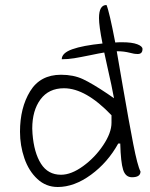

<svg xmlns="http://www.w3.org/2000/svg" viewBox="-20 -749 602 768"><path d="M499 -538Q475 -544 451 -544H447L471 -405Q496 -260 513 -173Q530 -86 542 -63Q542 -40 508 -40Q482 -40 472.5 -70Q463 -100 461 -175H453Q411 -99 344 -50Q277 -1 211 -1Q164 -1 129.5 -33Q95 -65 77.5 -116Q60 -167 60 -222Q60 -318 100.5 -384Q141 -450 224 -450Q274 -450 311.5 -432.5Q349 -415 410 -374L436 -356Q428 -401 409 -484L397 -539Q378 -536 340 -528Q301 -520 276.5 -516Q252 -512 227 -512Q227 -537 269 -552Q311 -567 390 -575Q376 -645 376 -677Q376 -729 406 -729Q417 -704 441 -579Q451 -580 468 -580Q508 -580 529 -572Q550 -564 550 -553Q550 -533 531 -533Q516 -533 499 -538ZM426 -288Q323 -396 236 -396Q175 -396 142 -351.5Q109 -307 109 -235L110 -214Q116 -138 144 -94Q172 -50 224 -50Q265 -50 312.5 -84.5Q360 -119 393 -168.5Q426 -218 426 -258Z"/></svg>

Font: Indie Flower
Style: Regular
Weight: 400
Designer: Kimberly Geswein
Foundry: Kimberly Geswein
Version: Version 2.000